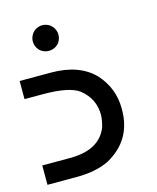

<svg xmlns="http://www.w3.org/2000/svg" viewBox="-87 -592 534 654"><g transform="rotate(-15 180.0 -265.0)"><path d="M123 -529.8Q134.8 -529.8 145.5 -523.9Q156.2 -518.1 162.4 -507.1Q168.5 -496.1 168.5 -484.4Q168.5 -472.7 162.6 -461.9Q156.7 -451.2 146 -445.3Q135.3 -439.5 123 -439.5Q111.3 -439.5 100.6 -445.3Q89.8 -451.2 84 -461.9Q78.1 -472.7 78.1 -484.4Q78.1 -496.1 84.2 -507.1Q90.3 -518.1 101.1 -523.9Q111.8 -529.8 123 -529.8ZM110.4 -366.2Q210.4 -366.2 263.7 -310.5Q311.5 -256.8 311.5 -186V-181.6Q311.5 -75.2 218.8 -23.4Q171.9 0 103.5 0H0V-68.4H98.1Q203.1 -68.4 231 -142.1Q237.8 -168.5 237.8 -183.1Q237.8 -240.2 192.4 -276.4Q158.2 -302.2 65.4 -302.2H0V-366.2Z"/></g></svg>

Font: Gasq
Style: Regular
Weight: 400
Designer: Husham Jawad
Version: Version 1.00;December 29, 2020;FontCreator 13.0.0.2683 32-bi